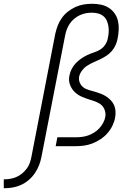

<svg xmlns="http://www.w3.org/2000/svg" viewBox="-160 -772 730 1014"><path d="M-140 222V175H-136Q-120 175 -104 172Q-88 169 -72 162Q-56 155 -42.5 143.5Q-29 132 -18.5 118Q-8 104 -2.5 88Q3 72 6 56L132 -594Q137 -616 145 -637Q153 -658 166.5 -677Q180 -696 199 -711Q218 -726 239.5 -735.5Q261 -745 283 -748.5Q305 -752 326 -752Q350 -752 372.5 -747.5Q395 -743 414 -731Q433 -719 445.5 -701Q458 -683 463 -661.5Q468 -640 467 -616Q466 -592 461 -568Q458 -551 450.5 -534Q443 -517 430.5 -502.5Q418 -488 402 -477.5Q386 -467 369 -459Q352 -451 335 -443.5Q318 -436 302 -426Q286 -416 274 -400.5Q262 -385 258 -368Q255 -350 261.5 -335Q268 -320 280.5 -310.5Q293 -301 309.5 -296.5Q326 -292 341.5 -287.5Q357 -283 372.5 -277Q388 -271 401 -262.5Q414 -254 425 -242.5Q436 -231 442.5 -216.5Q449 -202 450 -185Q451 -168 448 -151Q444 -129 433.5 -107.5Q423 -86 407 -68Q391 -50 370.5 -36.5Q350 -23 328 -14.5Q306 -6 284 -3Q262 0 240 0H134L143 -47H240Q256 -47 272.5 -49Q289 -51 305 -56.5Q321 -62 336.5 -71.5Q352 -81 364 -94Q376 -107 384.5 -122.5Q393 -138 396 -154Q399 -171 394 -187.5Q389 -204 378 -215Q367 -226 351.5 -232.5Q336 -239 320 -244H319Q296 -251 273.5 -260.5Q251 -270 234.5 -286Q218 -302 209.5 -325Q201 -348 207 -374Q210 -391 218.5 -407.5Q227 -424 239.5 -437.5Q252 -451 268 -462Q284 -473 300.5 -481Q317 -489 334.5 -494.5Q352 -500 368 -509.5Q384 -519 395 -535Q406 -551 409 -568Q413 -585 414 -601.5Q415 -618 412.5 -634Q410 -650 403.5 -664Q397 -678 385 -687.5Q373 -697 357.5 -701Q342 -705 325 -705Q309 -705 293 -702Q277 -699 261 -691.5Q245 -684 231.5 -672.5Q218 -661 208.5 -647Q199 -633 193 -617Q187 -601 184 -585L59 56Q55 78 46.5 100Q38 122 24.5 142Q11 162 -7.5 178Q-26 194 -47.5 204Q-69 214 -91.5 218Q-114 222 -136 222Z"/></svg>

Font: Lode Dark
Style: Italic
Weight: 400
Italic angle: -11°
Monospace: yes
Designer: Belleve Invis
Foundry: Belleve Invis
Version: Version 29.2.0; ttfautohint (v1.8.3)